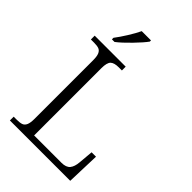

<svg xmlns="http://www.w3.org/2000/svg" viewBox="-269 -1037 1143 1143"><g transform="rotate(45 302.5 -465.5)"><path d="M43 -32H70Q96 -32 110.5 -37.5Q125 -43 132.5 -60Q140 -77 140 -111V-603Q140 -637 132.5 -654Q125 -671 110.5 -676.5Q96 -682 70 -682H43V-714H304V-682H278Q240 -682 224 -667Q208 -652 208 -605V-39H438Q477 -39 493.5 -59Q510 -79 513 -119L521 -210H558L551 0H43ZM131 -784Q154 -814 180.5 -856.5Q207 -899 222 -931H300V-921Q280 -893 233.5 -845Q187 -797 153 -771H131Z"/></g></svg>

Font: Noto Serif Light
Style: Regular
Weight: 300
Designer: Monotype Design Team
Foundry: Monotype Imaging Inc.
Version: Version 1.001